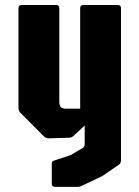

<svg xmlns="http://www.w3.org/2000/svg" viewBox="-20 -570 552 764"><path d="M198.5 173.5Q186 173.5 186 161V81Q186 71.5 193.5 69.5L260.5 47.5L309.5 18.5Q317 14 317 3V-70.5L274 -30.5Q265.5 -22 254 -22L174.5 -19.5Q163 -19.5 154.5 -27.5L61.5 -121Q53.5 -129 53.5 -141V-537.5Q53.5 -550 66 -550H203.5Q216 -550 216 -537.5V-165.5Q216 -150 222 -143.8Q228 -137.5 243 -137.5H299V-537.5Q299 -550 311.5 -550H449Q461.5 -550 461.5 -537.5V65Q461.5 79.5 453.5 85L388 130L309.5 167.5Q302.5 171 298.8 172.2Q295 173.5 287 173.5Z"/></svg>

Font: Jaro 24pt
Style: Regular
Weight: 400
Designer: Agyei Archer, Celine Hurka, Mirko Velimirović
Version: Version 1.000